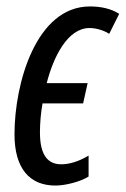

<svg xmlns="http://www.w3.org/2000/svg" viewBox="-20 -566 390 596"><path d="M152 10C183 10 230 -2 255 -18V-83C225 -65 196 -56 170 -56C128 -56 104 -85 104 -155C104 -185 107 -217 112 -245H238L252 -308H125C146 -390 190 -479 258 -479C278 -479 302 -472 319 -461L350 -523C325 -539 294 -546 259 -546C93 -546 25 -309 25 -149C25 -43 72 10 152 10Z"/></svg>

Font: Noto Sans ExtraCondensed
Style: Italic
Weight: 400
Width: 2
Italic angle: -12°
Designer: Monotype Design Team
Foundry: Monotype Imaging Inc.
Version: Version 2.013